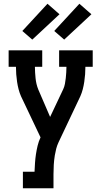

<svg xmlns="http://www.w3.org/2000/svg" viewBox="-20 -1003 540 1023"><path d="M102 0V-88H164Q165 -111 166.5 -134.5Q168 -158 171.5 -181Q175 -204 180.5 -227Q186 -250 196 -271L92 -490Q84 -508 79 -527.5Q74 -547 71 -567Q68 -587 66.5 -607Q65 -627 65 -647H26V-735H205V-647H166Q166 -632 167 -616.5Q168 -601 169.5 -586Q171 -571 174.5 -556Q178 -541 184 -526L247 -380L317 -528Q323 -541 326 -556.5Q329 -572 330.5 -587Q332 -602 333 -617Q334 -632 334 -647H295V-735H474V-647H435Q435 -627 433.5 -607Q432 -587 429 -567Q426 -547 421 -527.5Q416 -508 408 -490L292 -245Q284 -228 279.5 -210.5Q275 -193 272 -175Q268 -150 266.5 -125Q265 -100 265 -74V0ZM322 -792 269 -838 403 -983 467 -927ZM152 -792 99 -838 233 -983 297 -927Z"/></svg>

Font: Iosevka Curly Slab Semibold
Style: Regular
Weight: 600
Monospace: yes
Designer: Belleve Invis
Foundry: Belleve Invis
Version: Version 22.1.2; ttfautohint (v1.8.4)